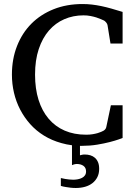

<svg xmlns="http://www.w3.org/2000/svg" viewBox="-20 -707 667 952"><path d="M471.7 129.9Q471.7 153.3 462.9 170.9Q454.1 188.5 438.7 200.7Q423.3 212.9 402.1 219Q380.9 225.1 355.5 225.1Q342.3 225.1 329.3 223.6Q316.4 222.2 305.7 220.2Q293 218.3 281.7 214.8V175.8Q292 178.2 302.7 180.2Q312 181.6 322.5 182.9Q333 184.1 342.8 184.1Q354.5 184.1 366 181.9Q377.4 179.7 386.5 175Q395.5 170.4 401.1 162.6Q406.7 154.8 406.7 143.1Q406.7 124.5 393.6 115.2Q380.4 106 359.9 106Q356 106 352.1 106.9Q348.1 107.9 344.7 108.9L336.9 111.8V13.2Q309.6 9.8 284.2 2.4Q236.8 -10.7 198 -34.7Q159.2 -58.6 129.6 -91.8Q100.1 -125 79.8 -164.1Q59.6 -203.1 49.3 -247.1Q39.1 -291 39.1 -336.9Q39.1 -414.6 64.5 -479Q89.8 -543.5 135.7 -589.6Q181.6 -635.7 246.1 -661.4Q310.5 -687 389.2 -687Q413.6 -687 436.3 -684.3Q459 -681.6 482.4 -676.8Q505.9 -671.9 531.7 -664.6Q557.6 -657.2 587.9 -647.9V-491.2H527.8L513.2 -582Q512.2 -588.9 506.3 -595.7Q500.5 -602.5 496.1 -605Q490.2 -607.4 480.7 -611.8Q471.2 -616.2 458 -620.4Q444.8 -624.5 428.7 -627.7Q412.6 -630.9 394 -630.9Q342.8 -630.9 298.8 -611.8Q254.9 -592.8 222.7 -555.7Q190.4 -518.6 172.1 -463.6Q153.8 -408.7 153.8 -336.9Q153.8 -267.1 171.1 -211.9Q188.5 -156.7 221.2 -118.2Q253.9 -79.6 300.8 -59.3Q347.7 -39.1 407.2 -39.1Q424.8 -39.1 439.2 -41.5Q453.6 -43.9 464.4 -47.1Q475.1 -50.3 481 -53Q486.8 -55.7 487.8 -56.2Q495.6 -59.1 500.5 -64.5Q505.4 -69.8 506.8 -76.2L529.8 -185.1H587.9V-22.9Q585.9 -22 568.8 -15.9Q551.8 -9.8 524.4 -2.7Q497.1 4.4 461.7 10.3Q426.3 16.1 388.2 16.1H376.5V63Q381.8 62 386.7 60.5Q391.6 59.1 399.9 59.1Q415 59.1 428 63Q440.9 66.9 450.7 75.4Q460.4 84 466.1 97.4Q471.7 110.8 471.7 129.9Z"/></svg>

Font: Charis SIL Am
Style: Regular
Weight: 400
Foundry: SIL International
Version: Version 5.000